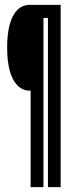

<svg xmlns="http://www.w3.org/2000/svg" viewBox="-20 -695 283 793"><path d="M106.5 78H159.5V-621H178V78H230.5V-675H104Q73 -675 52 -654.2Q31 -633.5 20.2 -594Q9.5 -554.5 9.5 -499Q9.5 -441.5 20.5 -402Q31.5 -362.5 52.8 -341.5Q74 -320.5 104 -320.5H106.5Z"/></svg>

Font: Anybody UltraCondensed
Style: Regular
Weight: 400
Width: 1
Version: Version 1.113;gftools[0.9.25]